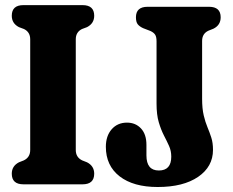

<svg xmlns="http://www.w3.org/2000/svg" viewBox="-20 -720 912 750"><path d="M276 -134Q276 -105.5 301 -93.5L320 -86Q348 -71.5 348 -41.5Q348 0 302.5 0H71.5Q26 0 26 -41.5Q26 -71.5 54 -86L73 -93.5Q98 -105.5 98 -134V-566.5Q98 -594.5 74 -606.5L54 -614Q26 -628.5 26 -658.5Q26 -700 71.5 -700H302.5Q348 -700 348 -658.5Q348 -628.5 320 -614L300 -606.5Q276 -594.5 276 -566.5ZM812 -134.5Q812 -69 754 -29.2Q696 10.5 596 10.5Q501 10.5 447.2 -31.2Q393.5 -73 393.5 -146.5Q393.5 -189 416.2 -215Q439 -241 476 -241Q509.5 -241 530.8 -218.2Q552 -195.5 552 -154V-113Q552 -54 600.5 -54Q649 -54 649 -108Q649 -131 640.2 -150.2Q631.5 -169.5 620.2 -191.2Q609 -213 600.2 -242.5Q591.5 -272 591.5 -315.5V-558.5Q591.5 -576 586 -584.5Q580.5 -593 567.5 -599L539 -610Q525 -616.5 518 -625.2Q511 -634 511 -652.5Q511 -693.5 556.5 -693.5H796.5Q842 -693.5 842 -652.5Q842 -622 814 -608L794 -600Q769.5 -588.5 769.5 -560V-334.5Q769.5 -295.5 775.8 -269.2Q782 -243 790.5 -222.8Q799 -202.5 805.5 -182.2Q812 -162 812 -134.5Z"/></svg>

Font: Fraunces 144pt SuperSoft
Style: Bold
Weight: 700
Version: Version 1.000;[b76b70a41]